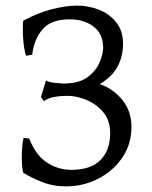

<svg xmlns="http://www.w3.org/2000/svg" viewBox="-20 -650 543 685"><path d="M126 -303 144 -363Q156 -356 179 -354Q202 -352 211 -352Q264 -353 293.5 -375.5Q323 -398 335.5 -428Q348 -458 348 -479Q348 -529 314 -555Q280 -581 228 -581Q162 -581 131.5 -545Q101 -509 95 -455L73 -451Q69 -461 66 -481Q63 -501 62 -522.5Q61 -544 61.5 -559Q62 -574 63 -576Q114 -604 164.5 -617Q215 -630 256 -630Q295 -630 332.5 -615.5Q370 -601 394.5 -570.5Q419 -540 419 -494Q419 -450 400 -413.5Q381 -377 336 -350Q383 -334 416 -294Q449 -254 449 -197Q449 -136 416.5 -88Q384 -40 330.5 -12.5Q277 15 216 15Q168 15 128 -1.5Q88 -18 64 -33Q61 -36 59 -56.5Q57 -77 58 -105.5Q59 -134 64 -158L84 -156Q107 -97 147 -70.5Q187 -44 234 -44Q304 -44 338.5 -79Q373 -114 373 -174Q373 -220 349 -249Q325 -278 289.5 -293Q254 -308 221 -308Q191 -308 169 -303Q147 -298 137 -289Z"/></svg>

Font: ChillKai
Style: Regular
Weight: 400
Designer: ChillType
Foundry: 寒蝉字型
Version: Version 2.000